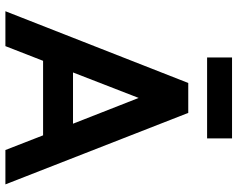

<svg xmlns="http://www.w3.org/2000/svg" viewBox="-102 -756 858 693"><g transform="rotate(90 326.5 -409.0)"><path d="M521 0 468 -136H199L146 0H20L279 -660H387L645 0ZM241 -244H426L333 -481ZM187 -728V-818H479V-728Z"/></g></svg>

Font: Lil Grotesk Bold
Style: Regular
Weight: 700
Designer: Bastien Sozeau
Foundry: NBR — Bastien Sozeau
Version: Version 4.002; ttfautohint (v1.8.4.7-5d5b)